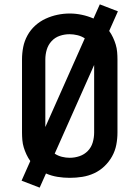

<svg xmlns="http://www.w3.org/2000/svg" viewBox="-20 -808 640 881"><path d="M162 53 79 21 119 -69Q109 -83 101.5 -99Q94 -115 89 -131.5Q84 -148 82.5 -165.5Q81 -183 81 -200V-535Q81 -564 86.5 -592Q92 -620 106 -645.5Q120 -671 141.5 -690.5Q163 -710 189 -722Q215 -734 243 -740Q271 -746 300 -746Q328 -746 356 -740Q384 -734 409 -723L438 -788L521 -756L481 -666Q491 -652 498.5 -636Q506 -620 511 -603.5Q516 -587 517.5 -569.5Q519 -552 519 -535V-200Q519 -171 513.5 -143Q508 -115 494 -90Q480 -65 459 -45Q438 -25 412 -13Q386 -1 357.5 3.5Q329 8 300 8Q272 8 244 3.5Q216 -1 191 -12ZM188 -225 369 -632Q354 -642 335.5 -646.5Q317 -651 299 -651Q276 -651 254 -643.5Q232 -636 216.5 -619Q201 -602 194.5 -580Q188 -558 188 -535ZM300 -84Q323 -84 345 -91.5Q367 -99 383 -115.5Q399 -132 405.5 -154.5Q412 -177 412 -200V-510L231 -103Q246 -93 264 -88.5Q282 -84 300 -84Z"/></svg>

Font: Iosevka Curly Slab SmBdEx
Style: Regular
Weight: 600
Width: 7
Monospace: yes
Designer: Belleve Invis
Foundry: Belleve Invis
Version: Version 11.1.0; ttfautohint (v1.8.3)